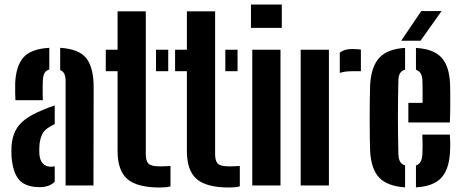

<svg xmlns="http://www.w3.org/2000/svg" viewBox="-20 -820 2042 849"><path d="M31 -127.1Q30.5 -137.2 30.4 -150.2Q30.4 -163.2 30.9 -173.3Q33.8 -212.6 47.9 -241.2Q62 -269.8 91.3 -292Q120.6 -314.1 169.6 -334Q183 -339.9 196 -344.7Q209 -349.6 222 -353.8V-271.3Q217 -268.9 211.7 -266Q206.5 -263.1 201 -259.9Q174.1 -245.1 164.8 -222.7Q155.6 -200.3 154.1 -173.3Q153.6 -164 153.6 -155Q153.7 -145.9 154.2 -136.8Q156.7 -110.4 169.9 -96.6Q183.2 -82.7 206.6 -82.7Q213.7 -82.7 222 -85V-16.3Q198.2 7.5 155.7 7.5Q94.7 7.5 65.9 -23.5Q37.1 -54.6 31 -127.1ZM48.1 -377Q47.6 -386.6 47.1 -410.2Q46.6 -433.7 47.1 -451.1Q50.3 -528 83.6 -566Q117 -604 198 -608.5V-512.7Q183.7 -508.8 177.1 -497.5Q170.6 -486.2 169.5 -464.9Q169 -456.5 168.7 -439.6Q168.5 -422.7 168.7 -405.3Q169 -387.8 169.5 -377ZM270.1 0V-460.8Q270.1 -480.3 264.8 -492.5Q259.6 -504.7 246.1 -510.1V-608.5Q330.3 -603.5 362.4 -561.6Q394.5 -519.8 394.1 -431.8L393.3 0Z M447.7 -505.1V-600H499.9V-770H624.7V-138.2Q624.7 -108.5 636.6 -96.4Q648.5 -84.3 687.4 -84.3Q699.6 -84.3 710.2 -84.9Q720.7 -85.5 733.9 -86V4.1Q723.7 6.8 711.8 8Q699.9 9.1 687 9.1Q585.9 9.1 542.9 -28.5Q499.9 -66.1 499.9 -152V-505.1ZM669.9 -505.1V-600H723.9V-505.1Z M754.2 -505.1V-600H806.4V-770H931.2V-138.2Q931.2 -108.5 943.1 -96.4Q955 -84.3 993.9 -84.3Q1006.1 -84.3 1016.7 -84.9Q1027.2 -85.5 1040.4 -86V4.1Q1030.2 6.8 1018.3 8Q1006.4 9.1 993.5 9.1Q892.4 9.1 849.4 -28.5Q806.4 -66.1 806.4 -152V-505.1ZM976.4 -505.1V-600H1030.4V-505.1Z M1089.7 -696.9V-800H1226.1V-696.9ZM1095.5 0V-600H1220.3V0Z M1309.6 0V-600H1434.4V0ZM1482.5 -497.6V-586.6Q1501.2 -603.2 1536.3 -603.2Q1547.9 -603.2 1558.8 -602.4Q1569.8 -601.6 1575.8 -600.9V-505.1H1537.9Q1503.8 -505.1 1482.5 -497.6Z M1616.7 -152Q1615.7 -176.1 1615.2 -214.9Q1614.7 -253.7 1614.7 -297.5Q1614.7 -341.3 1615.2 -381.1Q1615.7 -420.9 1616.7 -446.3Q1622.2 -527.6 1658.2 -565.6Q1694.2 -603.6 1771.2 -608.3V-511.8Q1756.2 -507.7 1749.2 -496.4Q1742.2 -485.1 1741.6 -464.9Q1740.6 -424 1740.1 -383.2Q1739.6 -342.4 1739.6 -301.6Q1739.6 -260.7 1740.1 -220.2Q1740.6 -179.8 1741.6 -139.1Q1742.2 -117.2 1749.2 -105.2Q1756.1 -93.2 1771.2 -88.6V8.5Q1693 3.2 1657 -34.3Q1621 -71.9 1616.7 -152ZM1819.3 8.5V-88.2Q1833.2 -92.9 1839.9 -105Q1846.7 -117.1 1847.8 -139.1Q1848.8 -153.1 1848.7 -175.4Q1848.7 -197.7 1847.5 -224.9H1969.1Q1970.2 -214.6 1970.7 -192Q1971.1 -169.5 1970.1 -152Q1966.5 -71.5 1931.3 -33.7Q1896.1 4.1 1819.3 8.5ZM1785.7 -278.4V-365.2H1848.5Q1848.8 -388.4 1848.7 -408.8Q1848.5 -429.3 1848.3 -444Q1848 -458.8 1847.8 -464.9Q1846.9 -484.4 1840 -495.6Q1833.1 -506.9 1819.3 -511.4V-608.1Q1896.1 -603.6 1931.1 -566.7Q1966.1 -529.7 1970.1 -451.1Q1970.6 -438.8 1970.9 -410.4Q1971.2 -382 1971 -346.8Q1970.7 -311.7 1969.1 -278.4ZM1754.1 -640 1843 -771.2H1932.6L1839.6 -640Z"/></svg>

Font: Big Shoulders Stencil Thin
Style: Regular
Weight: 100
Designer: Patric King
Foundry: XO Type Co
Version: Version 2.001